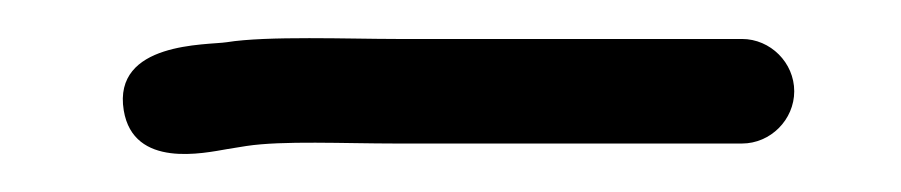

<svg xmlns="http://www.w3.org/2000/svg" viewBox="-20 -335 474 101"><path d="M397.8 -287C397.8 -302 385.3 -314.5 370.3 -314.5H188.4C164.2 -314.5 120.3 -316.2 99.3 -312.8C89.1 -311.2 39.1 -313.2 45.1 -276.9C50.2 -246.2 87.3 -254.5 99.7 -256.6C103.4 -257.2 106.8 -257.8 109.6 -258.2C128.8 -261.1 160.9 -259.5 188.4 -259.5H370.3C385.3 -259.5 397.8 -272 397.8 -287Z"/></svg>

Font: MewTooHand
Style: BdWide
Weight: 400
Designer: Mew Too, Robert Jablonski
Version: Version 0.77